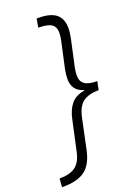

<svg xmlns="http://www.w3.org/2000/svg" viewBox="-214 -779 708 1001"><g transform="rotate(-20 140.0 -278.0)"><path d="M-48 111Q9 111 40 89Q71 67 83 13L120 -156Q130 -206 155.5 -237Q181 -268 230 -276V-279Q168 -296 168 -363Q168 -385 174 -416L205 -557Q211 -585 211 -602Q211 -639 188 -652.5Q165 -666 117 -666L125 -714H133Q201 -714 232.5 -688.5Q264 -663 264 -610Q264 -597 262 -582.5Q260 -568 257 -553L226 -411Q223 -398 221.5 -386Q220 -374 220 -363Q220 -330 241.5 -314.5Q263 -299 311 -299L301 -252Q243 -252 213 -228.5Q183 -205 171 -149L135 22Q118 98 75.5 128Q33 158 -45 158H-51Z"/></g></svg>

Font: Noto Sans SemiCondensed Light
Style: Italic
Weight: 300
Width: 4
Italic angle: -12°
Designer: Monotype Design Team
Foundry: Monotype Imaging Inc.
Version: Version 2.013; ttfautohint (v1.8.4.7-5d5b)